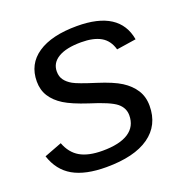

<svg xmlns="http://www.w3.org/2000/svg" viewBox="-104 -632 708 735"><g transform="rotate(-20 250.0 -264.0)"><path d="M442.9 -154.8Q442.9 -75.7 382.3 -33Q321.8 9.8 207.5 9.8Q122.6 9.8 72.5 -18.8Q22.5 -47.4 2.4 -108.9L74.2 -136.2Q90.3 -93.3 124.3 -73.7Q158.2 -54.2 215.3 -54.2Q285.2 -54.2 321.3 -77.9Q357.4 -101.6 357.4 -147Q357.4 -177.2 332.5 -197.5Q307.6 -217.8 227.1 -242.7Q164.6 -263.2 133.3 -282.7Q102.1 -302.2 85.4 -328.4Q68.8 -354.5 68.8 -389.2Q68.8 -460 125.5 -498.3Q182.1 -536.6 285.2 -536.6Q458 -536.6 479.5 -412.1L399.9 -399.9Q389.2 -438.5 359.4 -455.6Q329.6 -472.7 279.3 -472.7Q218.8 -472.7 186.3 -453.4Q153.8 -434.1 153.8 -398.9Q153.8 -378.4 164.1 -364.3Q174.3 -350.1 193.6 -339.1Q212.9 -328.1 282.7 -306.2Q344.7 -286.6 376.2 -266.6Q407.7 -246.6 425.3 -219.2Q442.9 -191.9 442.9 -154.8Z"/></g></svg>

Font: Liberation Sans
Style: Italic
Weight: 400
Italic angle: -12°
Designer: Steve Matteson
Foundry: Ascender Corporation
Version: Version 2.1.5